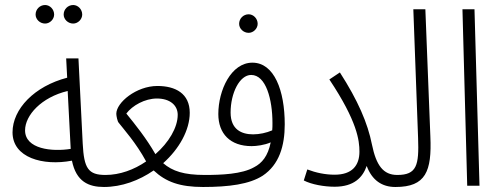

<svg xmlns="http://www.w3.org/2000/svg" viewBox="-20 -741 2003 766"><path d="M272 -647C291 -647 308 -664 308 -683C308 -704 291 -721 272 -721C251 -721 234 -704 234 -683C234 -664 251 -647 272 -647ZM160 -647C179 -647 196 -664 196 -683C196 -704 179 -721 160 -721C139 -721 122 -704 122 -683C122 -664 139 -647 160 -647Z M395 5C420 5 429 -5 429 -20C429 -36 420 -43 401 -43C332 -43 315 -69 310 -168L293 -508H244L248 -431C117 -397 30 -306 30 -213C30 -112 151 -78 267 -100C284 -16 334 5 395 5ZM80 -221C80 -281 145 -353 250 -378L262 -148V-147C188 -135 80 -146 80 -221Z M394 5C466 5 535 -21 593 -61C642 -15 698 5 790 5C813 5 825 -3 825 -20C825 -37 814 -43 797 -43C714 -43 668 -58 631 -90C695 -147 737 -222 737 -291C737 -368 680 -398 608 -398C524 -398 444 -332 444 -287C444 -278 449 -256 453 -252C473 -226 523 -171 563 -97C515 -64 458 -43 401 -43ZM484 -288C508 -320 558 -348 606 -348C658 -348 689 -321 689 -283C689 -232 653 -172 600 -126C564 -189 519 -245 484 -288Z M972 -610C991 -610 1008 -627 1008 -646C1008 -667 991 -684 972 -684C951 -684 934 -667 934 -646C934 -627 951 -610 972 -610Z M790 5C894 5 975 -6 1028 -40C1094 -84 1116 -159 1116 -245C1116 -380 1074 -491 987 -491C902 -491 851 -381 851 -286C851 -208 898 -158 984 -158C1003 -158 1035 -162 1060 -173C1049 -118 1025 -90 994 -74C945 -46 863 -43 797 -43ZM900 -292C900 -370 936 -442 982 -442C1041 -442 1067 -345 1067 -250C1067 -240 1067 -230 1066 -221C1043 -211 1015 -205 990 -205C944 -205 900 -224 900 -292Z M1315 -44C1277 -44 1240 -52 1206 -65L1192 -21C1223 -5 1273 4 1315 4C1392 4 1427 -33 1443 -79C1464 -22 1504 5 1557 5C1585 5 1593 -6 1593 -20C1593 -34 1586 -43 1565 -43C1509 -43 1481 -81 1464 -164C1447 -250 1408 -340 1336 -452L1294 -424C1406 -256 1414 -180 1414 -136C1414 -81 1385 -44 1315 -44Z M1558 5C1679 5 1703 -58 1697 -196L1677 -704H1629L1648 -190C1652 -82 1643 -43 1565 -43Z M1844 0H1893L1873 -704H1825Z"/></svg>

Font: Noto Sans Arabic ExtCond Light
Style: Regular
Weight: 300
Width: 2
Designer: Monotype Design Team, Nadine Chahine, Nizar Qandah and Khaled Hosny
Foundry: Monotype Imaging Inc.
Version: Version 2.012